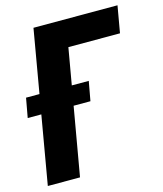

<svg xmlns="http://www.w3.org/2000/svg" viewBox="-116 -791 741 872"><g transform="rotate(-15 255.0 -355.5)"><path d="M518.6 -710.9 496.6 -585H253.9L151.9 0H0.5L123.5 -710.9ZM303.7 -413.1 287.1 -321.8H-7.8L8.8 -413.1Z"/></g></svg>

Font: Roboto Condensed ExtraBold
Style: Italic
Weight: 800
Italic angle: -12°
Designer: Christian Robertson
Foundry: Google
Version: Version 3.008; 2023